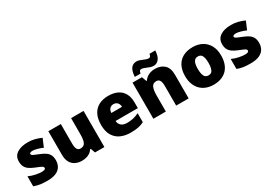

<svg xmlns="http://www.w3.org/2000/svg" viewBox="20 -1654 3588 2546"><g transform="rotate(-30 1814.5 -381.0)"><path d="M477 -170Q477 -118 453.5 -77Q430 -36 378.5 -13Q327 10 243 10Q184 10 137.5 3.5Q91 -3 43 -21V-174Q96 -150 150 -139.5Q204 -129 235 -129Q267 -129 282 -136Q297 -143 297 -157Q297 -169 287 -178Q277 -187 251.5 -198Q226 -209 179 -228Q133 -247 102.5 -269.5Q72 -292 57 -323.5Q42 -355 42 -400Q42 -481 104.5 -522Q167 -563 270 -563Q325 -563 373 -551Q421 -539 473 -516L421 -393Q380 -412 338 -423Q296 -434 271 -434Q249 -434 236.5 -428Q224 -422 224 -411Q224 -401 232.5 -393Q241 -385 265 -375Q289 -365 335 -346Q383 -327 414.5 -304.5Q446 -282 461.5 -250.5Q477 -219 477 -170Z M1121 -553V0H977L953 -69H942Q925 -41 898.5 -23.5Q872 -6 840.5 2Q809 10 775 10Q721 10 677 -11Q633 -32 607.5 -77Q582 -122 582 -193V-553H773V-251Q773 -197 788.5 -169Q804 -141 839 -141Q875 -141 895 -160.5Q915 -180 922.5 -218Q930 -256 930 -311V-553Z M1502 -563Q1583 -563 1641.5 -535Q1700 -507 1731.5 -451Q1763 -395 1763 -310V-225H1422Q1424 -182 1454.5 -154Q1485 -126 1543 -126Q1595 -126 1638 -136Q1681 -146 1727 -168V-31Q1687 -10 1639.5 0Q1592 10 1520 10Q1436 10 1370.5 -19.5Q1305 -49 1267 -112Q1229 -175 1229 -273Q1229 -373 1263.5 -437Q1298 -501 1359.5 -532Q1421 -563 1502 -563ZM1509 -433Q1475 -433 1452.5 -412Q1430 -391 1426 -345H1590Q1590 -370 1580.5 -389.5Q1571 -409 1553 -421Q1535 -433 1509 -433Z M2217 -563Q2303 -563 2357 -515Q2411 -467 2411 -360V0H2220V-302Q2220 -357 2204 -385Q2188 -413 2153 -413Q2099 -413 2080.5 -369Q2062 -325 2062 -242V0H1871V-553H2015L2041 -480H2048Q2066 -506 2090.5 -524.5Q2115 -543 2146.5 -553Q2178 -563 2217 -563ZM1935 -604Q1938 -650 1947.5 -682Q1957 -714 1972.5 -733.5Q1988 -753 2009.5 -762Q2031 -771 2058 -771Q2077 -771 2097.5 -764Q2118 -757 2140 -747.5Q2162 -738 2182.5 -731Q2203 -724 2222 -724Q2231 -724 2241.5 -732.5Q2252 -741 2257 -772H2346Q2340 -682 2307 -643.5Q2274 -605 2226 -605Q2204 -605 2182 -612Q2160 -619 2138.5 -628.5Q2117 -638 2096.5 -645Q2076 -652 2058 -652Q2049 -652 2039 -644Q2029 -636 2023 -604Z M3069 -278Q3069 -209 3050 -155Q3031 -101 2995 -64.5Q2959 -28 2908 -9Q2857 10 2792 10Q2732 10 2681.5 -9Q2631 -28 2594.5 -64.5Q2558 -101 2537.5 -155Q2517 -209 2517 -278Q2517 -370 2550.5 -433.5Q2584 -497 2646 -530Q2708 -563 2795 -563Q2875 -563 2936.5 -530Q2998 -497 3033.5 -433.5Q3069 -370 3069 -278ZM2711 -278Q2711 -231 2719 -198Q2727 -165 2745.5 -148.5Q2764 -132 2794 -132Q2824 -132 2841.5 -148.5Q2859 -165 2867 -198Q2875 -231 2875 -278Q2875 -325 2867 -357Q2859 -389 2841 -405Q2823 -421 2793 -421Q2750 -421 2730.5 -385Q2711 -349 2711 -278Z M3589 -170Q3589 -118 3565.5 -77Q3542 -36 3490.5 -13Q3439 10 3355 10Q3296 10 3249.5 3.5Q3203 -3 3155 -21V-174Q3208 -150 3262 -139.5Q3316 -129 3347 -129Q3379 -129 3394 -136Q3409 -143 3409 -157Q3409 -169 3399 -178Q3389 -187 3363.5 -198Q3338 -209 3291 -228Q3245 -247 3214.5 -269.5Q3184 -292 3169 -323.5Q3154 -355 3154 -400Q3154 -481 3216.5 -522Q3279 -563 3382 -563Q3437 -563 3485 -551Q3533 -539 3585 -516L3533 -393Q3492 -412 3450 -423Q3408 -434 3383 -434Q3361 -434 3348.5 -428Q3336 -422 3336 -411Q3336 -401 3344.5 -393Q3353 -385 3377 -375Q3401 -365 3447 -346Q3495 -327 3526.5 -304.5Q3558 -282 3573.5 -250.5Q3589 -219 3589 -170Z"/></g></svg>

Font: Noto Sans Hebrew Black
Style: Regular
Weight: 900
Designer: Monotype Design Team
Foundry: Monotype Imaging Inc.
Version: Version 2.003